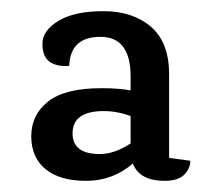

<svg xmlns="http://www.w3.org/2000/svg" viewBox="-20 -646 381 344"><path d="M275 -322Q230 -322 218 -353Q182 -322 134.5 -322Q87 -322 61.5 -343Q36 -364 36 -402Q36 -440 66 -464Q96 -488 162 -488Q193 -488 214 -484V-509Q214 -580 160 -580Q106 -580 104 -528Q83 -526 69.5 -535Q56 -544 56 -567.5Q56 -591 84.5 -608.5Q113 -626 165.5 -626Q218 -626 250.5 -598Q283 -570 283 -513V-363L321 -358Q321 -344 310 -333Q299 -322 275 -322ZM166 -447Q110 -447 110 -407Q110 -370 159 -370Q185 -370 214 -389V-438Q190 -447 166 -447Z"/></svg>

Font: Karma Medium
Style: Regular
Weight: 500
Designer: Joana Correia
Foundry: Indian Type Foundry
Version: Version 1.202;PS 1.0;hotconv 1.0.78;makeotf.lib2.5.61930; tt